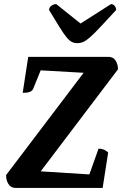

<svg xmlns="http://www.w3.org/2000/svg" viewBox="-20 -919 597 939"><path d="M56 0Q33 0 21 -19.5Q9 -39 10 -63L389 -563L179 -575L142 -484Q138 -475 126.5 -470Q115 -465 91 -465L118 -641H510Q534 -641 545.5 -622.5Q557 -604 557 -580L179 -81L417 -66L462 -192Q490 -192 509 -173L482 0ZM358 -708Q343 -708 331 -714Q319 -720 305.5 -736.5Q292 -753 272 -785Q252 -817 220 -870Q220 -882 231 -890.5Q242 -899 255 -899L374 -804L523 -899Q533 -899 540.5 -890.5Q548 -882 548 -870Q499 -817 469 -785Q439 -753 420 -736.5Q401 -720 387.5 -714Q374 -708 358 -708Z"/></svg>

Font: Petrona
Style: Bold Italic
Weight: 700
Italic angle: -9°
Designer: Ringo R. Seeber
Foundry: Ringo R. Seeber
Version: Version 2.001; ttfautohint (v1.8.3)